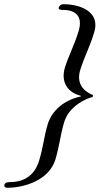

<svg xmlns="http://www.w3.org/2000/svg" viewBox="-88 -736 471 909"><path d="M211 -716C203 -716 193 -710 190 -701C187 -690 200 -689 210 -689C269 -689 306 -660 284 -588C263 -520 237 -473 219 -415C199 -347 233 -298 293 -283C295 -282 297 -281 293 -279C216 -262 158 -214 138 -148C120 -90 118 -43 97 25C75 98 21 126 -39 126C-49 126 -64 127 -67 138C-70 147 -63 153 -55 153C33 153 145 114 174 20C195 -50 197 -96 216 -158C234 -216 284 -254 340 -274C345 -276 350 -274 352 -280C354 -286 349 -287 345 -289C301 -309 274 -347 292 -405C311 -467 337 -513 358 -583C387 -677 299 -716 211 -716Z"/></svg>

Font: EB Garamond
Style: Italic
Weight: 400
Italic angle: -17.2°
Designer: Georg Duffner and Octavio Pardo
Foundry: Georg Duffner
Version: Version 1.000;PS 001.000;hotconv 1.0.88;makeotf.lib2.5.64775